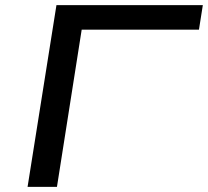

<svg xmlns="http://www.w3.org/2000/svg" viewBox="-20 -725 807 745"><path d="M87 0 199 -705H767L752 -610H297L201 0Z"/></svg>

Font: Nunito Sans 7pt Expanded Medium
Style: Italic
Weight: 500
Width: 7
Italic angle: -9°
Designer: Vernon Adams
Foundry: Vernon Adams
Version: Version 3.101;gftools[0.9.27]